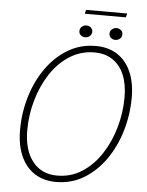

<svg xmlns="http://www.w3.org/2000/svg" viewBox="-62 -985 797 1042"><g transform="rotate(5 337.0 -464.0)"><path d="M282.5 9Q214.5 9 165.5 -22.8Q116.5 -54.5 90.2 -114Q64 -173.5 64 -255.5Q64 -348.5 90 -436Q116 -523.5 164.8 -593Q213.5 -662.5 281.8 -703.8Q350 -745 434.5 -745Q502.5 -745 551.2 -713.8Q600 -682.5 626.2 -623.8Q652.5 -565 652.5 -482.5Q652.5 -390 626.5 -302Q600.5 -214 551.8 -144Q503 -74 435 -32.5Q367 9 282.5 9ZM285.5 -26Q361.5 -26 422 -65.5Q482.5 -105 525.2 -170.8Q568 -236.5 590.8 -317.5Q613.5 -398.5 613.5 -481Q613.5 -552.5 591.8 -603.8Q570 -655 529 -682.2Q488 -709.5 431 -709.5Q355.5 -709.5 294.8 -670.5Q234 -631.5 191.2 -566Q148.5 -500.5 125.8 -420.2Q103 -340 103 -257.5Q103 -150 151.5 -88Q200 -26 285.5 -26ZM372 -787Q358 -787 348 -795.8Q338 -804.5 338 -818Q338 -833 348.8 -842.2Q359.5 -851.5 374.5 -851.5Q388 -851.5 398 -842.8Q408 -834 408 -820.5Q408 -805.5 397.2 -796.2Q386.5 -787 372 -787ZM535.5 -787Q522 -787 512 -795.8Q502 -804.5 502 -818Q502 -833 512.8 -842.2Q523.5 -851.5 538 -851.5Q551.5 -851.5 561.8 -842.8Q572 -834 572 -820.5Q572 -805.5 561 -796.2Q550 -787 535.5 -787ZM359 -914 364 -935.5H588L583 -914Z"/></g></svg>

Font: Epilogue ExtraLight
Style: Italic
Weight: 250
Italic angle: -12°
Designer: Tyler Finck
Foundry: Etcetera Type Co
Version: Version 2.112